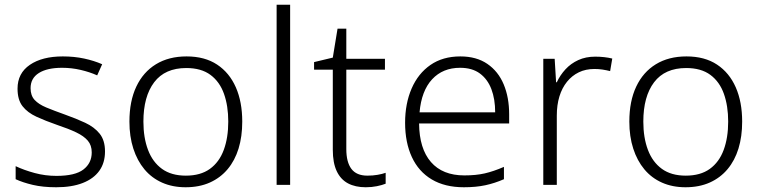

<svg xmlns="http://www.w3.org/2000/svg" viewBox="-20 -780 3208 810"><path d="M423 -141Q423 -93 399 -59.5Q375 -26 329 -8Q283 10 217 10Q161 10 118.5 0Q76 -10 46 -24V-79Q82 -62 126.5 -50Q171 -38 218 -38Q297 -38 332 -65Q367 -92 367 -137Q367 -167 350.5 -186.5Q334 -206 301.5 -221.5Q269 -237 221 -253Q172 -270 134 -287.5Q96 -305 75 -332Q54 -359 54 -406Q54 -471 106 -506.5Q158 -542 245 -542Q293 -542 335 -533Q377 -524 411 -509L390 -462Q359 -476 320.5 -485Q282 -494 242 -494Q179 -494 144 -472Q109 -450 109 -408Q109 -377 126 -358.5Q143 -340 175.5 -326.5Q208 -313 253 -297Q301 -280 339.5 -262Q378 -244 400.5 -216Q423 -188 423 -141Z M1002 -267Q1002 -204 986.5 -153.5Q971 -103 940.5 -66.5Q910 -30 865.5 -10Q821 10 763 10Q708 10 664 -9.5Q620 -29 589.5 -65.5Q559 -102 542.5 -153Q526 -204 526 -267Q526 -353 555 -414.5Q584 -476 638 -509Q692 -542 767 -542Q844 -542 896 -507.5Q948 -473 975 -411.5Q1002 -350 1002 -267ZM585 -267Q585 -199 604.5 -147.5Q624 -96 663.5 -67.5Q703 -39 764 -39Q826 -39 865.5 -67.5Q905 -96 924 -147.5Q943 -199 943 -267Q943 -333 925 -384Q907 -435 868 -464Q829 -493 766 -493Q676 -493 630.5 -433Q585 -373 585 -267Z M1204 0H1147V-760H1204Z M1530 -39Q1553 -39 1573 -42.5Q1593 -46 1607 -51V-5Q1592 1 1570 5.5Q1548 10 1523 10Q1479 10 1448 -6.5Q1417 -23 1400.5 -58Q1384 -93 1384 -148V-486H1305V-518L1384 -537L1404 -659H1441V-532H1604V-486H1441V-151Q1441 -96 1462.5 -67.5Q1484 -39 1530 -39Z M1922 -542Q1990 -542 2036 -510.5Q2082 -479 2105 -424Q2128 -369 2128 -298V-259H1748Q1749 -153 1798 -96.5Q1847 -40 1939 -40Q1988 -40 2025 -48.5Q2062 -57 2106 -76V-24Q2067 -7 2027.5 1.5Q1988 10 1937 10Q1857 10 1801.5 -23Q1746 -56 1717.5 -117.5Q1689 -179 1689 -262Q1689 -343 1716.5 -406.5Q1744 -470 1796 -506Q1848 -542 1922 -542ZM1921 -494Q1848 -494 1803 -445.5Q1758 -397 1750 -306H2069Q2069 -362 2053 -404Q2037 -446 2004.5 -470Q1972 -494 1921 -494Z M2491 -541Q2510 -541 2528.5 -539Q2547 -537 2563 -533L2554 -480Q2538 -484 2522 -486.5Q2506 -489 2488 -489Q2451 -489 2422 -475Q2393 -461 2372 -435Q2351 -409 2340 -373Q2329 -337 2329 -292V0H2272V-532H2320L2326 -433H2329Q2343 -463 2365.5 -487.5Q2388 -512 2419.5 -526.5Q2451 -541 2491 -541Z M3111 -267Q3111 -204 3095.5 -153.5Q3080 -103 3049.5 -66.5Q3019 -30 2974.5 -10Q2930 10 2872 10Q2817 10 2773 -9.5Q2729 -29 2698.5 -65.5Q2668 -102 2651.5 -153Q2635 -204 2635 -267Q2635 -353 2664 -414.5Q2693 -476 2747 -509Q2801 -542 2876 -542Q2953 -542 3005 -507.5Q3057 -473 3084 -411.5Q3111 -350 3111 -267ZM2694 -267Q2694 -199 2713.5 -147.5Q2733 -96 2772.5 -67.5Q2812 -39 2873 -39Q2935 -39 2974.5 -67.5Q3014 -96 3033 -147.5Q3052 -199 3052 -267Q3052 -333 3034 -384Q3016 -435 2977 -464Q2938 -493 2875 -493Q2785 -493 2739.5 -433Q2694 -373 2694 -267Z"/></svg>

Font: Noto Sans Armenian Light
Style: Regular
Weight: 300
Designer: Monotype Design Team
Foundry: Monotype Imaging Inc.
Version: Version 2.007